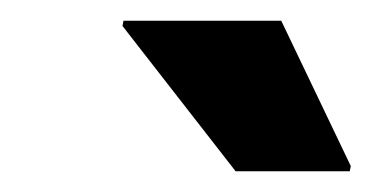

<svg xmlns="http://www.w3.org/2000/svg" viewBox="-20 -741 358 185"><path d="M207 -576 98 -716 99 -721H251L318 -581L317 -576Z"/></svg>

Font: Saira Thin
Style: Bold Italic
Weight: 700
Italic angle: -12°
Version: Version 1.101